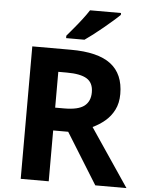

<svg xmlns="http://www.w3.org/2000/svg" viewBox="-61 -983 782 1031"><g transform="rotate(5 330.0 -467.0)"><path d="M298 -714Q444 -714 513.5 -661Q583 -608 583 -500Q583 -451 564.5 -414.5Q546 -378 515.5 -352.5Q485 -327 450 -311L660 0H492L322 -274H241V0H90V-714ZM287 -590H241V-397H290Q365 -397 397.5 -422Q430 -447 430 -496Q430 -547 395.5 -568.5Q361 -590 287 -590ZM549 -924Q535 -910 512 -890Q489 -870 462.5 -848Q436 -826 410.5 -806.5Q385 -787 366 -774H267V-787Q283 -806 304.5 -831.5Q326 -857 347 -884.5Q368 -912 382 -934H549Z"/></g></svg>

Font: Noto Sans Bengali UI
Style: Bold
Weight: 700
Designer: Jelle Bosma - Monotype Design Team
Foundry: Monotype Imaging Inc.
Version: Version 2.003; ttfautohint (v1.8.4.7-5d5b)